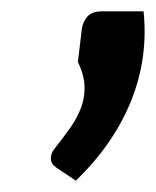

<svg xmlns="http://www.w3.org/2000/svg" viewBox="-20 -777 275 339"><path d="M233.5 -757Q242 -675 211.5 -599Q181 -523 114 -458L79.5 -481Q69.5 -488 69.8 -497.2Q70 -506.5 75.5 -513.5Q91 -533 103.8 -551Q116.5 -569 123.2 -587.2Q130 -605.5 129.2 -625.2Q128.5 -645 117.5 -667.5L124.5 -726Q126.5 -739.5 134.8 -748.2Q143 -757 159.5 -757Z"/></svg>

Font: Lato 2
Style: Bold Italic
Weight: 700
Italic angle: -7°
Designer: Lukasz Dziedzic with Adam Twardoch and Botio Nikoltchev
Foundry: tyPoland Lukasz Dziedzic
Version: Version 2.015; 2015-08-06; http://www.latofonts.com/